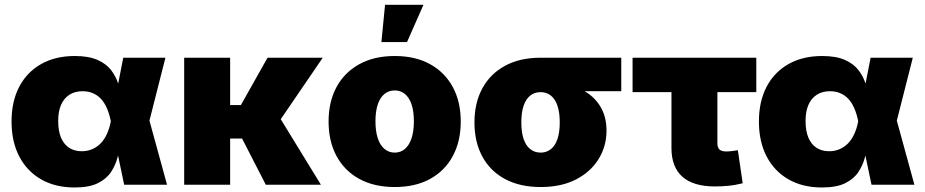

<svg xmlns="http://www.w3.org/2000/svg" viewBox="-20 -789 3950 820"><path d="M298.3 11.7Q216.3 11.7 155.8 -22.9Q95.2 -57.6 62.3 -120.8Q29.3 -184.1 29.3 -270Q29.3 -356 62.3 -418.7Q95.2 -481.4 156 -515.6Q216.8 -549.8 299.3 -549.8Q358.9 -549.8 396.2 -533.2Q433.6 -516.6 454.1 -490Q474.6 -463.4 484.6 -432.4Q494.6 -401.4 500 -372.6H556.6L617.7 -275.9L693.4 0H510.3L453.1 -272.5Q446.3 -305.7 435.3 -329.6Q424.3 -353.5 409.4 -368.7Q394.5 -383.8 375.2 -391.6Q356 -399.4 333 -399.4Q299.8 -399.4 276.4 -384.3Q252.9 -369.1 240.7 -341.1Q228.5 -313 228.5 -272Q228.5 -231 240.2 -202.1Q252 -173.3 274.7 -158.2Q297.4 -143.1 329.1 -143.1Q353.5 -143.1 373.8 -151.9Q394 -160.6 409.7 -176.5Q425.3 -192.4 436.3 -216.1Q447.3 -239.7 453.1 -269.5L506.3 -542.5H686.5L617.2 -269.5L556.2 -177.7H496.1Q490.2 -148.4 481.7 -115.7Q473.1 -83 453.9 -54Q434.6 -24.9 397.7 -6.6Q360.8 11.7 298.3 11.7Z M962.9 -542.5V0H766.6V-542.5ZM1358.4 -542.5 1122.6 -197.3H924.3L921.9 -340.3H1008.8L1122.6 -542.5ZM1115.2 0 1009.8 -205.1 1175.8 -285.2 1350.6 0Z M1666 9.8Q1577.6 9.8 1514.2 -25.1Q1450.7 -60.1 1417 -123Q1383.3 -186 1383.3 -270Q1383.3 -354 1417 -416.7Q1450.7 -479.5 1514.2 -514.6Q1577.6 -549.8 1666 -549.8Q1754.4 -549.8 1817.4 -514.6Q1880.4 -479.5 1914.1 -416.7Q1947.8 -354 1947.8 -270Q1947.8 -186 1914.1 -123Q1880.4 -60.1 1817.4 -25.1Q1754.4 9.8 1666 9.8ZM1666 -137.2Q1690.9 -137.2 1709.5 -153.1Q1728 -168.9 1737.8 -199Q1747.6 -229 1747.6 -271Q1747.6 -313.5 1737.8 -342.8Q1728 -372.1 1709.5 -387.5Q1690.9 -402.8 1666 -402.8Q1640.6 -402.8 1621.8 -387.5Q1603 -372.1 1593.3 -342.8Q1583.5 -313.5 1583.5 -271Q1583.5 -229 1593.3 -199Q1603 -168.9 1621.8 -153.1Q1640.6 -137.2 1666 -137.2ZM1608.9 -609.4 1624.5 -768.6H1788.6L1718.3 -609.4Z M2289.1 9.8Q2200.7 9.8 2137.2 -24.2Q2073.7 -58.1 2040 -120.4Q2006.3 -182.6 2006.3 -266.1Q2006.3 -349.6 2040 -411.6Q2073.7 -473.6 2137 -508.1Q2200.2 -542.5 2288.6 -542.5H2633.3V-399.4H2395.5L2288.6 -395.5Q2263.2 -395.5 2244.6 -380.9Q2226.1 -366.2 2216.3 -337.6Q2206.5 -309.1 2206.5 -266.1Q2206.5 -224.1 2216.3 -195.3Q2226.1 -166.5 2244.9 -151.9Q2263.7 -137.2 2289.1 -137.2Q2314 -137.2 2332.5 -151.9Q2351.1 -166.5 2360.8 -195.3Q2370.6 -224.1 2370.6 -266.1Q2370.6 -309.1 2360.8 -337.6Q2351.1 -366.2 2332.5 -380.9Q2314 -395.5 2289.1 -395.5V-443.8Q2351.1 -443.8 2402.6 -430.4Q2454.1 -417 2491.7 -390.1Q2529.3 -363.3 2549.8 -323.7Q2570.3 -284.2 2570.3 -231Q2570.3 -164.6 2536.6 -109.9Q2502.9 -55.2 2440.2 -22.7Q2377.4 9.8 2289.1 9.8Z M3033.7 7.3Q2940.9 7.3 2894.3 -34.2Q2847.7 -75.7 2847.7 -156.7V-395.5H2681.6V-542.5H3210V-395.5H3043.9V-176.8Q3043.9 -159.2 3052.7 -150.6Q3061.5 -142.1 3082 -142.1Q3091.3 -142.1 3108.2 -144Q3125 -146 3131.3 -147.5L3151.9 -6.3Q3119.1 2 3089.6 4.6Q3060.1 7.3 3033.7 7.3Z M3490.2 11.7Q3408.2 11.7 3347.7 -22.9Q3287.1 -57.6 3254.2 -120.8Q3221.2 -184.1 3221.2 -270Q3221.2 -356 3254.2 -418.7Q3287.1 -481.4 3347.9 -515.6Q3408.7 -549.8 3491.2 -549.8Q3550.8 -549.8 3588.1 -533.2Q3625.5 -516.6 3646 -490Q3666.5 -463.4 3676.5 -432.4Q3686.5 -401.4 3691.9 -372.6H3748.5L3809.6 -275.9L3885.3 0H3702.1L3645 -272.5Q3638.2 -305.7 3627.2 -329.6Q3616.2 -353.5 3601.3 -368.7Q3586.4 -383.8 3567.1 -391.6Q3547.9 -399.4 3524.9 -399.4Q3491.7 -399.4 3468.3 -384.3Q3444.8 -369.1 3432.6 -341.1Q3420.4 -313 3420.4 -272Q3420.4 -231 3432.1 -202.1Q3443.8 -173.3 3466.6 -158.2Q3489.3 -143.1 3521 -143.1Q3545.4 -143.1 3565.7 -151.9Q3585.9 -160.6 3601.6 -176.5Q3617.2 -192.4 3628.2 -216.1Q3639.2 -239.7 3645 -269.5L3698.2 -542.5H3878.4L3809.1 -269.5L3748 -177.7H3688Q3682.1 -148.4 3673.6 -115.7Q3665 -83 3645.8 -54Q3626.5 -24.9 3589.6 -6.6Q3552.7 11.7 3490.2 11.7Z"/></svg>

Font: Inter 16pt Black
Style: Regular
Weight: 900
Version: Version 4.001;git-66647c0bb